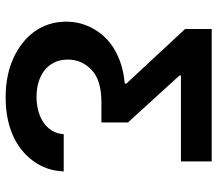

<svg xmlns="http://www.w3.org/2000/svg" viewBox="-65 -520 777 687"><g transform="rotate(90 323.5 -176.5)"><path d="M57.5 -24.5Q57.5 -77.4 83.1 -122.5Q95.9 -145.2 114.5 -164.4Q133.2 -183.6 157.7 -198Q182.2 -212.4 212.5 -221.8Q242.9 -231.2 279.1 -234.4V-240.1L83.8 -450.3V-545.5H557.5V-435.4H250V-430.4L418.3 -245.7V-150.9H346.2Q267.4 -150.9 230.5 -116.1Q193.2 -81 193.2 -31.2Q193.2 -2.5 204 18.8Q214.8 40.1 233.3 54Q251.8 67.8 275.7 74.6Q299.7 81.3 326.3 81.3Q349.4 81.3 372.5 76Q395.6 70.7 414.4 58.9Q433.2 47.2 445.7 28.8Q458.1 10.3 460.2 -16H593.4Q590.9 46.5 555.4 94.1Q519.9 142 462.2 166.9Q404.5 191.8 327.4 191.8Q249.6 191.8 188.9 164.4Q158.4 150.6 134.1 131.4Q109.7 112.2 92.7 88.2Q75.6 64.3 66.6 35.9Q57.5 7.5 57.5 -24.5Z"/></g></svg>

Font: Inter P Semi Bold
Style: Regular
Weight: 600
Designer: Rasmus Andersson
Foundry: rsms
Version: Version 3.018;git-588b23468